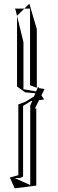

<svg xmlns="http://www.w3.org/2000/svg" viewBox="-20 -851 318 1048"><path d="M34 118 60 177 178 162V-260L170 -258L193 -304L221 -308L206 -330L223 -365L193 -370L188 -378L185 -371H182L185 -370L177 -352L108 -364V-621L73 -764V-379L117 -347L173 -342L166 -325L120 -296L80 -281V105H81ZM106 112V-273L148 -299L156 -300L145 -275V159L60 121H90ZM181 -372V-692L148 -804H149L147 -808L140 -831L113 -804H144V-386ZM61 -804 64 -799V-801L73 -764V-765L113 -804ZM182 -371 181 -372Z"/></svg>

Font: Quebrada
Style: Regular
Weight: 400
Designer: deFharo
Foundry: deFharo
Version: Version 1.034 2012